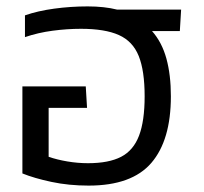

<svg xmlns="http://www.w3.org/2000/svg" viewBox="-20 -570 636 600"><path d="M257 10Q195 10 141 -1.5Q87 -13 50 -28V-300H248L252 -233H132V-80Q158 -71 190.5 -65.5Q223 -60 255 -60Q320 -60 358.5 -80Q397 -100 414.5 -146Q432 -192 432 -269Q432 -349 413.5 -395Q395 -441 351.5 -460.5Q308 -480 233 -480Q190 -480 144.5 -474Q99 -468 58 -454V-522Q98 -536 149.5 -543Q201 -550 254 -550Q280 -550 303 -547.5Q326 -545 346 -540H546L542 -473H455Q486 -438 500 -387Q514 -336 514 -269Q514 -132 453 -61Q392 10 257 10Z"/></svg>

Font: Kanit Light
Style: Regular
Weight: 300
Designer: Katatrad Team
Foundry: CadsonDemak
Version: Version 2.000; ttfautohint (v1.8.3)